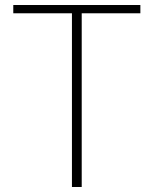

<svg xmlns="http://www.w3.org/2000/svg" viewBox="-20 -746 613 766"><path d="M267 0V-693H33V-726H540V-693H306V0Z"/></svg>

Font: Noto Sans TC Thin Thin
Style: Regular
Weight: 250
Version: Version 2.004-H2;hotconv 1.0.118;makeotfexe 2.5.65603